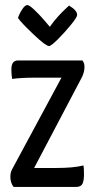

<svg xmlns="http://www.w3.org/2000/svg" viewBox="-20 -739 375 759"><path d="M21 0ZM314 -475Q314 -456 305 -436L115 -75H204Q270 -75 310 -85Q312 -77 312 -50Q312 -23 305.5 -11.5Q299 0 280 0H34Q33 -1 30 -5.5Q27 -10 24 -19Q21 -28 21 -40Q21 -58 28 -70L223 -432H120Q63 -432 28 -427Q25 -444 25 -465Q25 -500 51 -500H306Q307 -499 310.5 -492.5Q314 -486 314 -475ZM51 -668Q57 -686 68 -702.5Q79 -719 88 -719Q96 -719 116 -700Q136 -681 154 -660Q172 -639 177 -633Q193 -656 210 -674.5Q227 -693 238.5 -703.5Q250 -714 253 -717Q285 -698 285 -680Q285 -671 260.5 -641Q236 -611 209 -584Q182 -557 174 -557Q161 -557 112.5 -603Q64 -649 51 -668Z"/></svg>

Font: Yanone Kaffeesatz
Style: Regular
Weight: 400
Designer: Yanone (Cyrillic: Daniel Pouzeot & Huerta Tipografica)
Foundry: Yanone
Version: Version 1.100;PS 001.100;hotconv 1.0.70;makeotf.lib2.5.58329